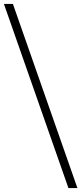

<svg xmlns="http://www.w3.org/2000/svg" viewBox="-53 -862 416 982"><path d="M343 100H297L-33 -842H13Z"/></svg>

Font: Modern
Style: Regular
Weight: 300
Designer: Julieta Ulanovsky
Foundry: Julieta Ulanovsky
Version: Version 8.000